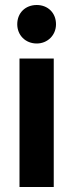

<svg xmlns="http://www.w3.org/2000/svg" viewBox="-20 -748 291 768"><path d="M58 0H195V-514H58ZM49 -651C49 -607 82 -574 127 -574C170 -574 204 -607 204 -651C204 -697 171 -728 127 -728C82 -728 49 -697 49 -651Z"/></svg>

Font: Vanilla Cream ExtraBold
Style: Regular
Weight: 800
Designer: Jeremy Tribby, Jinavaṁso
Foundry: Tribby Type
Version: Version 1.422;Glyphs 3.1.2 (3151)